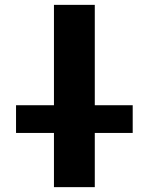

<svg xmlns="http://www.w3.org/2000/svg" viewBox="-20 -770 612 790"><path d="M46 -223V-337H202V-750H370V-337H526V-223H370V0H202V-223Z"/></svg>

Font: M PLUS 1p ExtraBold
Style: Regular
Weight: 800
Version: Version 1.062